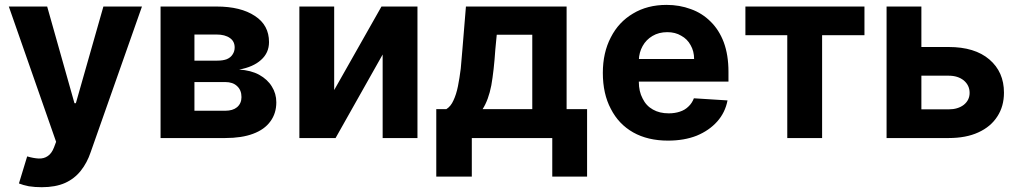

<svg xmlns="http://www.w3.org/2000/svg" viewBox="-20 -573 4228 797"><path d="M153.3 204.1Q125 204.1 99.6 200.2Q75.2 195.3 58.6 188.5Q70.3 151.4 92.8 76.2Q119.1 84 140.6 85Q162.1 85.9 177.7 75.2Q194.3 64.5 204.1 39.1Q207 31.2 212.9 15.6Q164.1 -125 16.6 -545.9Q56.6 -545.9 175.8 -545.9Q204.1 -445.3 289.1 -144.5Q290 -144.5 294.9 -144.5Q323.2 -245.1 409.2 -545.9Q449.2 -545.9 569.3 -545.9Q515.6 -394.5 356.4 58.6Q341.8 102.5 315.4 135.7Q289.1 168.9 250 186.5Q210 204.1 153.3 204.1Z M646.5 0Q646.5 -136.7 646.5 -545.9Q704.1 -545.9 878.9 -545.9Q979.5 -545.9 1038.1 -506.8Q1096.7 -468.8 1096.7 -398.4Q1096.7 -353.5 1063.5 -324.2Q1031.2 -294.9 972.7 -284.2Q1021.5 -281.2 1055.7 -262.7Q1090.8 -243.2 1108.4 -213.9Q1127 -184.6 1127 -148.4Q1127 -102.5 1102.5 -69.3Q1078.1 -35.2 1030.3 -17.6Q983.4 0 915 0Q825.2 0 646.5 0ZM787.1 -113.3Q819.3 -113.3 915 -113.3Q946.3 -113.3 963.9 -127.9Q982.4 -143.6 982.4 -169.9Q982.4 -199.2 963.9 -215.8Q946.3 -232.4 915 -232.4Q872.1 -232.4 787.1 -232.4Q787.1 -202.1 787.1 -113.3ZM787.1 -321.3Q810.5 -321.3 881.8 -321.3Q905.3 -321.3 920.9 -327.1Q937.5 -334 945.3 -346.7Q954.1 -359.4 954.1 -376Q954.1 -401.4 934.6 -415Q914.1 -429.7 878.9 -429.7Q848.6 -429.7 787.1 -429.7Q787.1 -402.3 787.1 -321.3Z M1367.2 -199.2Q1416 -286.1 1563.5 -545.9Q1600.6 -545.9 1712.9 -545.9Q1712.9 -409.2 1712.9 0Q1676.8 0 1568.4 0Q1568.4 -86.9 1568.4 -346.7Q1519.5 -259.8 1373 0Q1335 0 1222.7 0Q1222.7 -136.7 1222.7 -545.9Q1258.8 -545.9 1367.2 -545.9Q1367.2 -459 1367.2 -199.2Z M1791 160.2Q1791 89.8 1791 -120.1Q1801.8 -120.1 1833 -120.1Q1851.6 -131.8 1862.3 -156.2Q1874 -180.7 1880.9 -214.8Q1887.7 -249 1892.6 -288.1Q1896.5 -327.1 1899.4 -367.2Q1904.3 -426.8 1914.1 -545.9Q2018.6 -545.9 2332 -545.9Q2332 -439.5 2332 -120.1Q2353.5 -120.1 2417 -120.1Q2417 -49.8 2417 160.2Q2380.9 160.2 2272.5 160.2Q2272.5 120.1 2272.5 0Q2189.5 0 1938.5 0Q1938.5 40 1938.5 160.2Q1902.3 160.2 1791 160.2ZM1983.4 -120.1Q2035.2 -120.1 2189.5 -120.1Q2189.5 -197.3 2189.5 -428.7Q2152.3 -428.7 2042 -428.7Q2041 -413.1 2036.1 -367.2Q2030.3 -280.3 2019.5 -218.8Q2007.8 -158.2 1983.4 -120.1Z M2752.9 10.7Q2668.9 10.7 2608.4 -23.4Q2547.9 -57.6 2515.6 -121.1Q2482.4 -183.6 2482.4 -270.5Q2482.4 -354.5 2515.6 -418Q2547.9 -481.4 2607.4 -516.6Q2667 -552.7 2747.1 -552.7Q2800.8 -552.7 2847.7 -535.2Q2894.5 -518.6 2929.7 -483.4Q2964.8 -449.2 2984.4 -397.5Q3003.9 -344.7 3003.9 -275.4Q3003.9 -261.7 3003.9 -234.4Q2888.7 -234.4 2543 -234.4Q2543 -257.8 2543 -328.1Q2623 -328.1 2861.3 -328.1Q2861.3 -360.4 2846.7 -385.7Q2833 -411.1 2807.6 -424.8Q2783.2 -439.5 2750 -439.5Q2714.8 -439.5 2688.5 -423.8Q2662.1 -408.2 2647.5 -381.8Q2632.8 -355.5 2631.8 -323.2Q2631.8 -293 2631.8 -233.4Q2631.8 -193.4 2647.5 -164.1Q2662.1 -133.8 2690.4 -118.2Q2717.8 -102.5 2755.9 -102.5Q2781.2 -102.5 2801.8 -109.4Q2823.2 -116.2 2837.9 -130.9Q2852.5 -144.5 2860.4 -165Q2907.2 -162.1 3000 -156.2Q2990.2 -105.5 2957 -68.4Q2923.8 -31.2 2872.1 -9.8Q2820.3 10.7 2752.9 10.7Z M3074.2 -426.8Q3074.2 -456.1 3074.2 -545.9Q3197.3 -545.9 3568.4 -545.9Q3568.4 -515.6 3568.4 -426.8Q3524.4 -426.8 3392.6 -426.8Q3392.6 -320.3 3392.6 0Q3356.4 0 3248 0Q3248 -106.4 3248 -426.8Q3205.1 -426.8 3074.2 -426.8Z M3754.9 -377.9Q3795.9 -377.9 3918 -377.9Q4026.4 -377.9 4086.9 -326.2Q4147.5 -274.4 4147.5 -188.5Q4147.5 -131.8 4120.1 -89.8Q4092.8 -46.9 4041 -23.4Q3990.2 0 3918 0Q3832 0 3660.2 0Q3660.2 -136.7 3660.2 -545.9Q3696.3 -545.9 3804.7 -545.9Q3804.7 -438.5 3804.7 -119.1Q3833 -119.1 3918 -119.1Q3956.1 -119.1 3980.5 -137.7Q4004.9 -157.2 4004.9 -187.5Q4004.9 -218.8 3980.5 -239.3Q3956.1 -258.8 3918 -258.8Q3863.3 -258.8 3754.9 -258.8Q3754.9 -289.1 3754.9 -377.9Z"/></svg>

Font: DeepSea
Style: Bold
Weight: 700
Designer: Stem
Version: Version 3.019;git-0a5106e0b